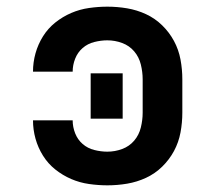

<svg xmlns="http://www.w3.org/2000/svg" viewBox="-20 -548 640 576"><path d="M302 8Q275 8 247 4Q219 0 193.5 -11Q168 -22 146 -39.5Q124 -57 109 -81Q94 -105 86.5 -132Q79 -159 79 -187Q79 -187 79 -187Q79 -187 79 -187H198Q198 -187 198 -187Q198 -187 198 -187Q198 -167 205.5 -148Q213 -129 228 -116Q243 -103 263 -98Q283 -93 302 -93Q325 -93 346.5 -101Q368 -109 382.5 -126Q397 -143 402.5 -165.5Q408 -188 408 -210V-310Q408 -332 402.5 -354.5Q397 -377 382.5 -394Q368 -411 346.5 -419Q325 -427 302 -427Q283 -427 263 -422Q243 -417 228 -404Q213 -391 205.5 -372Q198 -353 198 -333Q198 -333 198 -333Q198 -333 198 -333H79Q79 -333 79 -333Q79 -333 79 -333Q79 -361 86.5 -388Q94 -415 109 -439Q124 -463 146 -480.5Q168 -498 193.5 -509Q219 -520 247 -524Q275 -528 302 -528Q332 -528 361.5 -523Q391 -518 418 -505.5Q445 -493 466.5 -472Q488 -451 502 -425Q516 -399 521.5 -369.5Q527 -340 527 -310V-210Q527 -180 521.5 -150.5Q516 -121 502 -95Q488 -69 466.5 -48Q445 -27 418 -14.5Q391 -2 361.5 3Q332 8 302 8ZM348 -192H252V-328H348Z"/></svg>

Font: Iosevka SS04 Extended
Style: Bold
Weight: 700
Width: 7
Monospace: yes
Designer: Belleve Invis
Foundry: Belleve Invis
Version: Version 19.0.0; ttfautohint (v1.8.4)